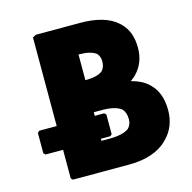

<svg xmlns="http://www.w3.org/2000/svg" viewBox="-119 -951 1078 1077"><g transform="rotate(-15 420.5 -412.5)"><path d="M163 -822V-307H61L51 -297V-179L61 -169H163V-3L173 7H501C598 7 674 -20 721 -67L728 -74C769 -115 790 -169 790 -232C790 -301 770 -351 736 -385L729 -392C703 -417 671 -432 630 -443C637 -448 646 -455 653 -461L661 -469C699 -507 717 -558 717 -613C717 -677 699 -724 665 -758V-759L656 -767C606 -814 528 -832 441 -832H183ZM385 -663H388C433 -663 465 -655 487 -639C496 -629 504 -613 504 -593C504 -568 498 -552 485 -538C465 -522 433 -514 388 -514H385ZM384 -174H439L449 -183V-297L439 -307H384V-328H432C482 -328 520 -319 543 -301C556 -287 564 -268 564 -240C564 -219 558 -203 545 -189C524 -172 486 -162 432 -162H384Z"/></g></svg>

Font: Hussar Woodtype
Style: Ultra
Weight: 900
Foundry: Cannot Into Space Fonts
Version: Version 1.07